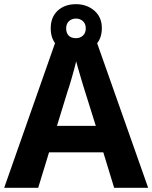

<svg xmlns="http://www.w3.org/2000/svg" viewBox="-20 -900 730 920"><path d="M0 0 252 -717H437L690 0H527L475 -170H215L163 0ZM253 -297H439L387 -463Q383 -475 377.5 -493.5Q372 -512 366 -532Q360 -552 354.5 -571.5Q349 -591 345 -606Q342 -592 336 -570.5Q330 -549 324 -527.5Q318 -506 312.5 -488.5Q307 -471 304 -463ZM344 -648Q290 -648 256.5 -679Q223 -710 223 -764Q223 -818 256.5 -849Q290 -880 344 -880Q396 -880 432 -849Q468 -818 468 -765Q468 -710 432.5 -679Q397 -648 344 -648ZM344 -717Q364 -717 377.5 -729.5Q391 -742 391 -764Q391 -786 377.5 -798.5Q364 -811 344 -811Q324 -811 310.5 -798.5Q297 -786 297 -764Q297 -742 309 -729.5Q321 -717 344 -717Z"/></svg>

Font: BC Sans
Style: Bold
Weight: 700
Designer: Monotype Design Team
Province of B.C.
Foundry: Monotype Imaging Inc.
Version: Version 2.000;GOOG;noto-source:20170915:90ef993387c0